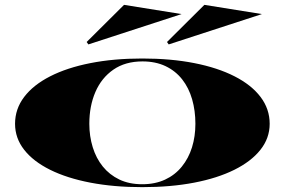

<svg xmlns="http://www.w3.org/2000/svg" viewBox="-20 -756 1173 791"><path d="M566 -515Q684 -515 780.5 -496Q877 -477 946.5 -441.5Q1016 -406 1053.5 -356.5Q1091 -307 1091 -246Q1091 -187 1053 -139Q1015 -91 945.5 -56.5Q876 -22 780 -3.5Q684 15 566 15Q449 15 352.5 -3.5Q256 -22 186.5 -56.5Q117 -91 79.5 -139Q42 -187 42 -246Q42 -307 79.5 -356.5Q117 -406 186.5 -441.5Q256 -477 352.5 -496Q449 -515 566 -515ZM567 -503Q496 -503 447 -469Q398 -435 373 -377Q348 -319 348 -246Q348 -195 362 -149.5Q376 -104 403.5 -70Q431 -36 471.5 -16.5Q512 3 566 3Q619 3 660 -16Q701 -35 729 -69.5Q757 -104 771 -149Q785 -194 785 -246Q785 -300 771.5 -347Q758 -394 730.5 -429Q703 -464 662 -483.5Q621 -503 567 -503ZM675 -573 668 -583 822 -736 1059 -698ZM344 -573 337 -583 491 -736 728 -698Z"/></svg>

Font: Kalnia Expanded Medium
Style: Regular
Weight: 500
Width: 7
Designer: Frida Medrano
Foundry: Frida Medrano
Version: Version 1.105